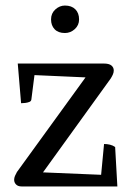

<svg xmlns="http://www.w3.org/2000/svg" viewBox="-20 -672 478 692"><path d="M58 0Q45 0 38 -7Q31 -14 31 -24Q31 -31 34 -38Q37 -45 41 -52L302 -412L335 -391L89 -402L107 -423L93 -313Q92 -307 85.5 -304.5Q79 -302 71 -301Q63 -300 56 -300L44 -443H354Q373 -443 381.5 -436Q390 -429 390 -418Q390 -411 387 -404Q384 -397 379 -389L120 -30L81 -53L368 -41L342 -16L355 -153Q366 -153 376.5 -150.5Q387 -148 395 -142L403 0ZM214 -553Q190 -553 177 -566.5Q164 -580 164 -602Q164 -624 179.5 -638Q195 -652 214 -652Q238 -652 251.5 -638.5Q265 -625 265 -602Q265 -581 249.5 -567Q234 -553 214 -553Z"/></svg>

Font: Pitagon Serif
Style: Regular
Weight: 400
Designer: Travis Tran
Foundry: Pitagon
Version: Version 1.000;gftools[0.9.26]